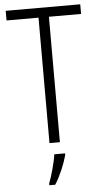

<svg xmlns="http://www.w3.org/2000/svg" viewBox="-62 -845 533 1011"><g transform="rotate(-5 205.0 -339.5)"><path d="M232 -93V-756H402V-807H8V-756H177V-93ZM254 -23V-32H197C192 9 171 83 157 118V128H188C216 85 241 24 254 -23Z"/></g></svg>

Font: Noto Sans Telugu UI Condensed Light
Style: Regular
Weight: 300
Width: 3
Designer: Jelle Bosma - Monotype Design Team
Foundry: Monotype Imaging Inc.
Version: Version 2.005